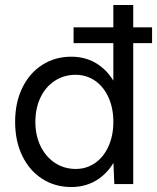

<svg xmlns="http://www.w3.org/2000/svg" viewBox="-20 -740 632 772"><path d="M275.8 -630H591.5V-566.7H275.8ZM435.7 -93V-720H515.7V0H439.7ZM40.8 -250Q40.8 -327 69.5 -386.4Q98.2 -445.8 149.5 -478.9Q200.8 -512 266.8 -512Q329.5 -512 377.1 -478.9Q424.7 -445.8 450.9 -386.5Q477.2 -327.2 477.2 -250Q477.2 -172.8 450.9 -113.5Q424.7 -54.2 377.1 -21.1Q329.5 12 266.8 12Q200.8 12 149.5 -21.1Q98.2 -54.2 69.5 -113.6Q40.8 -173 40.8 -250ZM435.8 -250Q435.8 -304.7 416.5 -347.8Q397.1 -391 362.6 -415.1Q328.1 -439.2 283.8 -439.2Q237.3 -439.2 200.3 -415.1Q163.3 -391 142.7 -347.8Q122.2 -304.7 122.2 -250Q122.2 -195.3 143.2 -152.2Q164.3 -109 201.3 -84.8Q238.3 -60.7 284.8 -60.7Q328.1 -60.7 362.6 -84.8Q397.2 -108.9 416.5 -152.2Q435.8 -195.4 435.8 -250Z"/></svg>

Font: Oak Sans Light
Style: Regular
Weight: 400
Designer: Erik Kennedy, Walven
Foundry: Erik Kennedy, Walven
Version: Version 1.100;Glyphs 3.1.2 (3151)